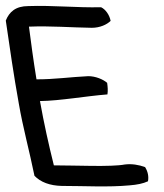

<svg xmlns="http://www.w3.org/2000/svg" viewBox="-80 -616 565 663"><path d="M-15 -258C-1 -176 22 -93 39 -9C60 13 92 25 133 26C211 26 294 31 368 24C393 22 414 18 431 10C434 -6 431 -23 421 -39C399 -47 375 -51 351 -48C304 -39 182 -45 106 -45C88 -117 72 -189 58 -267C128 -268 215 -284 291 -290C293 -303 292 -316 290 -330C276 -342 250 -353 225 -353C162 -350 110 -342 46 -342C35 -409 27 -470 20 -524C95 -527 165 -521 237 -520C265 -520 289 -531 302 -544C298 -565 284 -584 269 -591C183 -589 104 -598 18 -595C-26 -595 -48 -575 -60 -545C-46 -449 -33 -358 -15 -258Z"/></svg>

Font: Snowfall
Style: OpObl
Weight: 400
Designer: Jasper
Foundry: Cannot Into Space Fonts
Version: Version 0.9